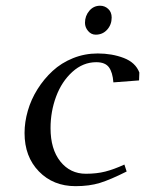

<svg xmlns="http://www.w3.org/2000/svg" viewBox="-20 -637 502 664"><path d="M64.9 -176.8Q64.9 -214.8 76.2 -253.9Q87.4 -293 109.6 -328.4Q131.8 -363.8 161.9 -391.6Q191.9 -419.4 232.4 -435.8Q272.9 -452.1 317.9 -452.1Q367.2 -452.1 408 -436.5Q448.7 -420.9 461.9 -386.2L460.9 -358.9L372.1 -352.1Q369.6 -386.7 356.7 -404.3Q343.8 -421.9 313 -421.9Q267.1 -421.9 230.2 -388.4Q193.4 -355 174.1 -303.2Q154.8 -251.5 154.8 -193.8Q154.8 -121.1 188.7 -78.6Q222.7 -36.1 276.9 -36.1Q314.5 -36.1 344.2 -43.7Q374 -51.3 410.2 -67.9L418 -43.9Q361.8 -15.6 325.4 -4.4Q289.1 6.8 241.2 6.8Q164.1 6.8 114.5 -44.2Q64.9 -95.2 64.9 -176.8ZM273.9 -558.1Q273.9 -582 288.8 -599.6Q303.7 -617.2 326.2 -617.2Q342.3 -617.2 354.2 -606.2Q366.2 -595.2 366.2 -576.2Q366.2 -551.8 350.6 -534.4Q335 -517.1 311 -517.1Q295.4 -517.1 284.7 -529.8Q273.9 -542.5 273.9 -558.1Z"/></svg>

Font: Dehuti
Style: Bold-Italic
Weight: 700
Version: Version 1.2